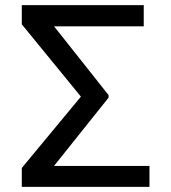

<svg xmlns="http://www.w3.org/2000/svg" viewBox="-20 -732 671 752"><path d="M565.4 -82V0H105.5V-82ZM543 -711.9V-628.9H87.9V-711.9ZM405.3 -359.4V-349.6L126 0H65.4V-74.2L296.9 -353.5L65.4 -636.7V-711.9H126Z"/></svg>

Font: Inter V
Style: 
Weight: 400
Designer: Rasmus Andersson
Foundry: rsms
Version: Version 4.000;git-a3f224843